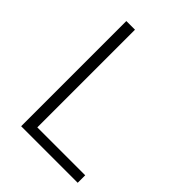

<svg xmlns="http://www.w3.org/2000/svg" viewBox="-210 -835 941 941"><g transform="rotate(45 261.0 -364.5)"><path d="M106 0H498V-52H166V-729H106Z"/></g></svg>

Font: Noto Sans CJK JP Light
Style: Regular
Weight: 300
Designer: Ryoko NISHIZUKA (kana & ideographs); Paul D. Hunt (Latin, Greek & Cyrillic); Wenlong ZHANG (bopomofo); Sandoll Communica
Foundry: Adobe Systems Incorporated
Version: Version 1.004;PS 1.004;hotconv 1.0.82;makeotf.lib2.5.63406